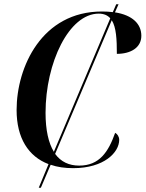

<svg xmlns="http://www.w3.org/2000/svg" viewBox="-20 -780 684 902"><path d="M162 102H172L218 -6C249 5 285 10 324 10C469 10 540 -64 540 -123C540 -138 531 -151 521 -156C489 -66 447 -2 352 -2C304 -2 266 -20 239 -57L505 -685C526 -652 529 -595 529 -527C594 -527 644 -556 644 -612C644 -667 603 -709 520 -722L537 -760H526L510 -723C495 -725 477 -726 459 -726C177 -726 58 -466 58 -263C58 -132 113 -45 208 -9ZM194 -250C194 -485 304 -716 444 -716C468 -716 486 -708 498 -694L233 -67C208 -108 194 -169 194 -250Z"/></svg>

Font: Noto Serif Display SemiCondensed SemiBold
Style: Italic
Weight: 600
Width: 4
Italic angle: -12°
Designer: Monotype Design Team
Foundry: Monotype Imaging Inc.
Version: Version 2.009